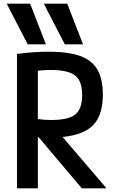

<svg xmlns="http://www.w3.org/2000/svg" viewBox="-20 -1020 640 1040"><path d="M72 -728Q126 -735 167 -737.5Q208 -740 243 -740Q349 -740 413.5 -717Q478 -694 507.5 -643Q537 -592 537 -508Q537 -398 486.5 -344Q436 -290 319 -278L557 0H423L190 -276Q188 -276 185 -276V0H72ZM185 -375Q222 -370 256 -370Q351 -370 388 -400Q425 -430 425 -505Q425 -581 387 -611Q349 -641 254 -641Q237 -641 220 -640Q203 -639 185 -637ZM130 -780 16.3 -1000H143.2L228.7 -780ZM331 -780 217.3 -1000H344.2L429.7 -780Z"/></svg>

Font: M PLUS Code Latin 60 Medium
Style: Regular
Weight: 500
Width: 7
Monospace: yes
Designer: Coji Morishita
Foundry: UNDERFOREST DESIGN
Version: Version 1.005; ttfautohint (v1.8.3)